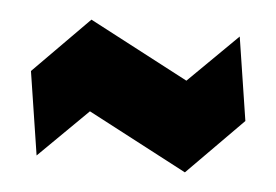

<svg xmlns="http://www.w3.org/2000/svg" viewBox="-31 -475 425 296"><g transform="rotate(5 182.0 -327.0)"><path d="M34 -222 14 -351 100 -438 254 -357 330 -432 350 -303 264 -216 110 -297Z"/></g></svg>

Font: Tektur Condensed SemiBold
Style: Regular
Weight: 600
Width: 3
Designer: Adam Jagosz
Foundry: Adam Jagosz
Version: Version 1.005;gftools[0.9.30]